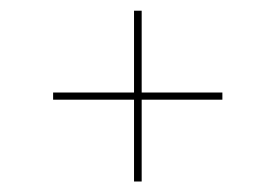

<svg xmlns="http://www.w3.org/2000/svg" viewBox="-20 -513 522 364"><path d="M248.6 -492.7H234.1V-337.6H80.7V-324H234.1V-168.9H248.6V-324H401.6V-337.6H248.6Z"/></svg>

Font: Fira Sans Hair
Style: Regular
Weight: 100
Designer: bBox Type GmbH & Carrois Corporate GbR & Edenspiekermann AG
Foundry: bBox Type GmbH & Carrois Corporate GbR & Edenspiekermann AG
Version: Version 4.300;PS 004.300;hotconv 1.0.88;makeotf.lib2.5.64775